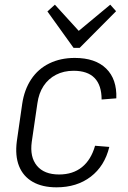

<svg xmlns="http://www.w3.org/2000/svg" viewBox="-20 -795 550 822"><path d="M222 7Q161 7 120 -16.5Q79 -40 61.5 -84Q44 -128 52 -190L75 -350Q84 -411 113.5 -455.5Q143 -500 191 -523.5Q239 -547 300 -547Q388 -547 434.5 -501.5Q481 -456 478 -374L415 -369Q415 -430 385 -461Q355 -492 295 -492Q253 -492 220 -475Q187 -458 166.5 -427Q146 -396 140 -352L116 -188Q107 -123 138 -85.5Q169 -48 233 -48Q292 -48 331 -79.5Q370 -111 387 -171L448 -166Q428 -84 368.5 -38.5Q309 7 222 7ZM477 -747 321 -590H295L183 -746L215 -775L327 -652H304L452 -775Z"/></svg>

Font: Pathway Extreme SemiCondensed ExtraLight
Style: Italic
Weight: 250
Width: 4
Italic angle: -8°
Version: Version 1.001;gftools[0.9.26]